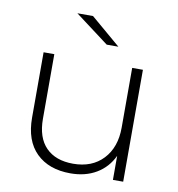

<svg xmlns="http://www.w3.org/2000/svg" viewBox="-77 -737 753 811"><g transform="rotate(10 299.5 -331.5)"><path d="M504 -480V0H460V-103Q436 -52 389 -24Q342 4 278 4Q185 4 131.5 -48.5Q78 -101 78 -200V-480H124V-203Q124 -122 165.5 -80Q207 -38 282 -38Q363 -38 410.5 -88.5Q458 -139 458 -224V-480ZM190 -667H257L385 -558H335Z"/></g></svg>

Font: Montserrat Ace
Style: Light
Weight: 300
Designer: Julieta Ulanovsky
Foundry: Julieta Ulanovsky
Version: Version 1